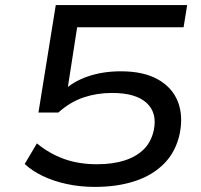

<svg xmlns="http://www.w3.org/2000/svg" viewBox="-20 -725 788 754"><path d="M352 9Q294 9 241.5 -2.5Q189 -14 147.5 -34Q106 -54 77 -81L125 -162Q173 -122 231 -101Q289 -80 361 -80Q423 -80 469.5 -95Q516 -110 545 -139Q574 -168 584 -214Q598 -282 555.5 -321Q513 -360 420 -360Q361 -360 308.5 -342.5Q256 -325 209 -283H131L199 -705H715L701 -618H283L244 -367H228Q265 -404 324 -424.5Q383 -445 455 -445Q543 -445 599.5 -413.5Q656 -382 678 -327Q700 -272 686 -201Q671 -130 625.5 -83.5Q580 -37 510.5 -14Q441 9 352 9Z"/></svg>

Font: Nunito Sans 10pt Expanded Medium
Style: Italic
Weight: 500
Width: 7
Italic angle: -9°
Designer: Vernon Adams
Foundry: Vernon Adams
Version: Version 3.101;gftools[0.9.27]